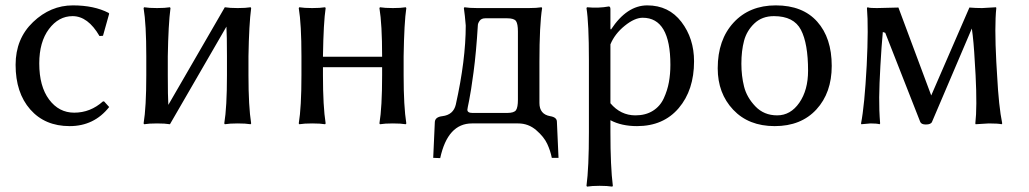

<svg xmlns="http://www.w3.org/2000/svg" viewBox="-20 -459 3826 714"><path d="M250 -399Q198 -399 162 -351Q126 -303 126 -223Q126 -138 162.5 -89Q199 -40 256 -40Q316 -40 363 -82H367L386 -61Q330 10 239 10Q147 10 92.5 -52Q38 -114 38 -218Q38 -315 103 -377Q168 -439 251 -439Q330 -439 384 -411L386 -408L363 -326L350 -325Q307 -399 250 -399Z M524 -250Q524 -369 514 -429L516 -432Q534 -429 564 -429Q594 -429 612 -432L614 -429Q606 -369 604 -250V-179Q604 -101 606 -69L816 -432Q834 -429 864 -429Q894 -429 912 -432L914 -429Q906 -369 904 -250V-179Q904 -63 914 0L912 3Q894 0 864 0Q834 0 816 3L814 0Q824 -60 824 -179V-250Q824 -327 822 -360L612 3Q594 0 564 0Q534 0 516 3L514 0Q524 -60 524 -179Z M1101 -250Q1101 -369 1091 -429L1093 -432Q1111 -429 1141 -429Q1171 -429 1189 -432L1191 -429Q1183 -376 1181 -250V-248H1401V-250Q1401 -369 1391 -429L1393 -432Q1411 -429 1441 -429Q1471 -429 1489 -432L1491 -429Q1483 -376 1481 -250V-179Q1481 -63 1491 0L1489 3Q1471 0 1441 0Q1411 0 1393 3L1391 0Q1401 -60 1401 -179V-209H1181V-179Q1181 -63 1191 0L1189 3Q1171 0 1141 0Q1111 0 1093 3L1091 0Q1101 -60 1101 -179Z M1718 -51Q1718 -39 1737 -39H1866Q1892 -39 1899 -49.5Q1906 -60 1906 -88V-342Q1906 -370 1899 -380.5Q1892 -391 1866 -391H1785Q1770 -391 1763.5 -381.5Q1757 -372 1757 -365Q1751 -265 1741 -190.5Q1731 -116 1724.5 -85Q1718 -54 1718 -51ZM1712 -364Q1709 -402 1705 -429L1707 -432Q1725 -429 1755 -429H1946Q1976 -429 1994 -432L1996 -429Q1986 -366 1986 -229V-76Q1986 -34 2026 -27Q2051 -23 2051 -6L2057 128H2032Q2027 102 2015 76Q2003 50 1974 25Q1945 0 1907 0H1735Q1645 0 1617 129L1591 128L1597 -5Q1598 -24 1625 -27Q1666 -32 1675 -70Q1712 -236 1712 -364Z M2250 -294V-75Q2288 -30 2343 -30Q2381 -30 2408 -47Q2435 -64 2448.5 -93.5Q2462 -123 2467.5 -153.5Q2473 -184 2473 -218Q2473 -393 2370 -393Q2340 -393 2303 -363Q2266 -333 2250 -294ZM2250 -352 2252 -349Q2311 -439 2387 -439Q2467 -439 2514 -377.5Q2561 -316 2561 -231Q2561 -124 2504 -57Q2447 10 2349 10Q2291 10 2250 -12V32Q2250 161 2259 232L2257 235Q2239 232 2210 232Q2181 232 2163 235L2161 232Q2170 165 2170 32V-235Q2170 -373 2161 -429L2163 -432Q2207 -428 2244 -435Q2250 -435 2250 -425Z M2649 -205Q2649 -311 2708 -375Q2767 -439 2865 -439Q2965 -439 3019 -378.5Q3073 -318 3073 -214Q3073 -114 3016 -52Q2959 10 2861 10Q2764 10 2706.5 -51Q2649 -112 2649 -205ZM2858 -399Q2814 -399 2785.5 -372Q2757 -345 2747 -307.5Q2737 -270 2737 -222Q2737 -177 2747 -137Q2757 -97 2789 -63.5Q2821 -30 2870 -30Q2920 -30 2952.5 -77Q2985 -124 2985 -196Q2985 -297 2958.5 -348Q2932 -399 2858 -399Z M3254 -215Q3250 -145 3249.5 -97Q3249 -49 3253 0L3251 3Q3241 0 3217 0L3183 3L3182 0Q3195 -66 3203 -215Q3210 -358 3204 -429L3206 -432Q3208 -432 3210 -431Q3212 -430 3221 -429.5Q3230 -429 3241 -429L3321 -431L3443 -104L3585 -431Q3608 -429 3632 -429L3684 -432L3685 -429Q3678 -362 3685 -229L3688 -179Q3694 -63 3707 0L3705 3Q3691 0 3657 0L3608 3L3607 0Q3614 -60 3608 -179L3605 -229Q3601 -306 3594 -353L3446 -6Q3442 4 3423 4Q3406 4 3402 -6L3272 -337L3263 -340Q3258 -287 3254 -215Z"/></svg>

Font: Libertinus Sans
Style: Regular
Weight: 400
Designer: Philipp H. Poll
Foundry: Khaled Hosny
Version: Version 6.1